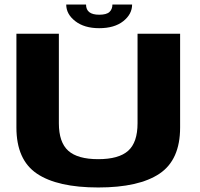

<svg xmlns="http://www.w3.org/2000/svg" viewBox="-20 -824 882 848"><path d="M414 4Q234 4 143.2 -57Q52.5 -118 52.5 -261V-675H240V-279.5Q240 -195.5 281.5 -158.2Q323 -121 413.8 -121Q504.5 -121 546 -158Q587.5 -195 587.5 -279.5V-675H775.5V-261Q775.5 -118 684.5 -57Q593.5 4 414 4ZM418 -699.5Q352.5 -699.5 312.5 -730.5Q272.5 -761.5 272.5 -804H360Q360 -759 418 -759Q450.5 -759 463.5 -771.2Q476.5 -783.5 476.5 -804H563.5Q563.5 -761.5 524.5 -730.5Q485.5 -699.5 418 -699.5Z"/></svg>

Font: Anybody ExtraExpanded Regular
Style: Bold
Weight: 700
Width: 8
Designer: Tyler Finck
Foundry: Etcetera Type Company
Version: Version 1.010; ttfautohint (v1.8.3) -l 8 -r 50 -G 200 -x 14 